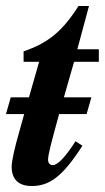

<svg xmlns="http://www.w3.org/2000/svg" viewBox="-50 -614 351 643"><path d="M-30 -232H31L14 -171C-1 -119 -11 -74 -11 -56C-11 -12 14 9 56 9C116 9 160 -23 226 -126L203 -141C169 -88 143 -61 127 -61C119 -61 111 -66 111 -79C111 -95 120 -131 148 -232H240L256 -288H164L198 -407H281V-449H209L248 -594H213C159 -509 111 -470 29 -442V-407H81L47 -288H-14Z"/></svg>

Font: STIXGeneral
Style: Bold Italic
Weight: 700
Italic angle: -16.33°
Designer: MicroPress Inc., with final additions and corrections provided by Coen Hoffman, Elsevier (retired)
Version: Version 1.1.0